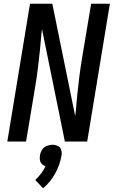

<svg xmlns="http://www.w3.org/2000/svg" viewBox="-20 -755 616 1024"><path d="M19 0H119L168 -294Q176 -342 182 -390.5Q188 -439 193 -487L198 -542Q199 -557 200.5 -571Q202 -585 204 -600L326 0H445L566 -735H466L417 -441Q409 -393 403 -345Q397 -297 392 -248L387 -193Q386 -179 384.5 -164.5Q383 -150 381 -136L259 -735H140ZM210 249Q250 215 275 169Q300 123 308 75Q311 59 306.5 44.5Q302 30 288.5 23.5Q275 17 260 17Q244 17 228.5 23.5Q213 30 204 44.5Q195 59 193 75Q191 87 193 99Q195 111 203 119.5Q211 128 223 131Q213 152 199 170.5Q185 189 168 205Z"/></svg>

Font: Iosevka Sparkle Medium Oblique
Style: Regular
Weight: 500
Italic angle: -9°
Designer: Belleve Invis
Foundry: Belleve Invis
Version: Version 4.5.0; ttfautohint (v1.8.3)